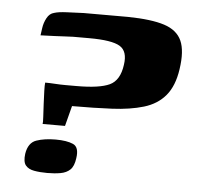

<svg xmlns="http://www.w3.org/2000/svg" viewBox="-41 -502 568 547"><g transform="rotate(5 243.0 -228.5)"><path d="M152 -135H88Q89 -139 88 -155.5Q87 -172 86 -192.5Q85 -213 84.5 -229.5Q84 -246 85 -253Q98 -253 113 -252Q128 -251 143.5 -251Q159 -251 175 -251Q240 -251 269 -264.5Q298 -278 304 -323Q310 -362 287 -376Q264 -390 199 -390H153Q145 -390 130.5 -389Q116 -388 100.5 -387.5Q85 -387 73.5 -386.5Q62 -386 60 -386Q61 -392 63 -407Q65 -422 72.5 -436Q80 -450 93 -453Q105 -457 129 -458Q153 -459 177 -460Q196 -460 218 -460Q240 -460 262.5 -460Q285 -460 304 -460Q371 -459 408 -447Q445 -435 458 -406Q471 -377 463 -324Q456 -276 433 -248.5Q410 -221 371.5 -209.5Q333 -198 281.5 -195.5Q230 -193 167 -193ZM46 -46Q51 -78 74 -86Q97 -94 129 -94Q161 -94 179 -86Q197 -78 192 -46Q189 -23 178.5 -13Q168 -3 151 0Q134 3 113 3Q92 3 75.5 0Q59 -3 51 -13Q43 -23 46 -46Z"/></g></svg>

Font: Genos
Style: Bold Italic
Weight: 700
Italic angle: -8°
Version: Version 1.010